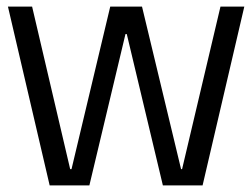

<svg xmlns="http://www.w3.org/2000/svg" viewBox="-20 -560 762 580"><path d="M4 -540H77L192 -49H196L313 -540H409L527 -49H530L646 -540H718L592 0H472L363 -457H359L250 0H130Z"/></svg>

Font: Pathway Extreme SemiCondensed Light
Style: Regular
Weight: 300
Width: 4
Version: Version 1.001;gftools[0.9.26]